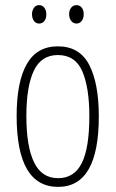

<svg xmlns="http://www.w3.org/2000/svg" viewBox="-20 -720 452 750"><path d="M366 -265Q366 10 207 10Q45 10 45 -267Q45 -400 84.5 -469.5Q124 -539 206 -539Q291 -539 328.5 -466.5Q366 -394 366 -265ZM83 -267Q83 -148 113 -86Q143 -24 207 -24Q270 -24 299.5 -83Q329 -142 329 -266Q329 -378 301.5 -441.5Q274 -505 206 -505Q141 -505 112 -443.5Q83 -382 83 -267ZM105 -664Q105 -679 112.5 -689.5Q120 -700 133 -700Q145 -700 153 -690Q161 -680 161 -664Q161 -647 153 -637.5Q145 -628 133 -628Q120 -628 112.5 -638.5Q105 -649 105 -664ZM250 -665Q250 -680 258 -690Q266 -700 279 -700Q291 -700 299 -690.5Q307 -681 307 -665Q307 -648 299 -638Q291 -628 279 -628Q266 -628 258 -638.5Q250 -649 250 -665Z"/></svg>

Font: Noto Sans Devanagari ExtraCondensed ExtraLight
Style: Regular
Weight: 200
Width: 2
Designer: Jelle Bosma - Monotype Design Team
Foundry: Monotype Imaging Inc.
Version: Version 2.004; ttfautohint (v1.8.4.7-5d5b)